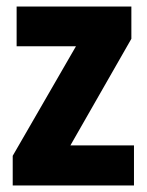

<svg xmlns="http://www.w3.org/2000/svg" viewBox="-20 -569 451 589"><path d="M391 0H19V-91L213 -427H31V-549H383V-450L196 -123H391Z"/></svg>

Font: Noto Sans Tamil Condensed ExtraBold
Style: Regular
Weight: 800
Width: 3
Designer: Jelle Bosma - Monotype Design Team
Foundry: Monotype Imaging Inc.
Version: Version 2.004; ttfautohint (v1.8.4.7-5d5b)